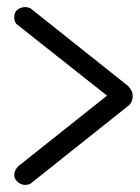

<svg xmlns="http://www.w3.org/2000/svg" viewBox="-20 -551 393 540"><path d="M353 -276Q351 -260 339 -252L69 -37Q63 -31 50 -31Q39 -31 29.5 -39.5Q20 -48 20 -59Q20 -72 32 -84L281 -282L32 -479Q20 -486 20 -503Q20 -517 29.5 -524Q39 -531 50 -531Q63 -531 69 -525L343 -307L341 -308Q346 -303 349.5 -296.5Q353 -290 353 -283Z"/></svg>

Font: VDS
Style: Thin
Weight: 100
Width: 0
Designer: artmaker
Foundry: artmaker
Version: Version 1.000 2012 initial release